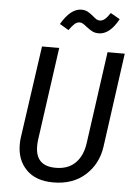

<svg xmlns="http://www.w3.org/2000/svg" viewBox="-60 -944 708 1001"><g transform="rotate(5 294.0 -443.0)"><path d="M502 -197Q489 -105 424 -46.5Q359 12 257 12Q165 12 115.5 -38.5Q66 -89 66 -169Q66 -192 68 -204L137 -689H227L159 -202Q157 -190 157 -169Q157 -65 263 -65Q328 -65 366 -103Q404 -141 413 -208L480 -689H570ZM360 -811Q348 -821 339.5 -826Q331 -831 322 -831Q308 -831 295.5 -820Q283 -809 267 -786L220 -814Q269 -898 325 -898Q344 -898 357.5 -891Q371 -884 388 -870Q399 -860 407 -855Q415 -850 425 -850Q439 -850 451.5 -860.5Q464 -871 479 -894L528 -866Q483 -783 425 -783Q406 -783 392 -790Q378 -797 360 -811Z"/></g></svg>

Font: Fira Sans Condensed
Style: Italic
Weight: 400
Width: 3
Italic angle: -8°
Designer: bBox Type GmbH & Carrois Corporate GbR & Edenspiekermann AG
Foundry: bBox Type GmbH & Carrois Corporate GbR & Edenspiekermann AG
Version: Version 4.301